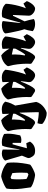

<svg xmlns="http://www.w3.org/2000/svg" viewBox="1250 -1878 842 3383"><g transform="rotate(-90 1671.5 -187.0)"><path d="M499.5 -370.6Q499.5 -302.2 487.5 -215.1Q475.6 -127.9 461.9 -78.1Q453.6 -67.9 429.7 -52.7Q405.8 -37.6 381.8 -25.4Q349.6 -9.3 326.2 -1Q302.7 7.3 279.3 9.8Q246.1 6.8 201.2 -4.9Q156.2 -16.6 117.4 -33Q78.6 -49.3 61.5 -66.4Q46.4 -163.1 38.3 -233.4Q30.3 -303.7 30.3 -370.1Q30.3 -431.2 39.1 -491.2Q52.7 -508.3 94.7 -529.5Q136.7 -550.8 184.1 -567.6Q231.4 -584.5 256.8 -587.9Q297.4 -584 344.2 -568.4Q391.1 -552.7 430.9 -529.8Q470.7 -506.8 491.7 -481.9Q496.1 -460.4 497.8 -436.8Q499.5 -413.1 499.5 -370.6ZM202.1 -289.6Q202.1 -211.4 209 -142.6Q249 -116.2 290 -107.4L316.9 -126Q320.8 -166.5 320.8 -234.4Q320.8 -311 312.5 -390.6L237.3 -421.4L208 -407.2Q202.1 -348.6 202.1 -289.6Z M743.2 -339.4Q756.3 -420.9 768.3 -477.8Q780.3 -534.7 795.9 -569.3Q826.7 -576.2 858.4 -576.2Q902.8 -576.2 940.7 -564Q978.5 -551.8 1002.4 -535.2Q1006.8 -504.4 1006.8 -470.7Q1006.8 -415.5 997.8 -357.7Q988.8 -299.8 977.1 -252.4Q940.4 -231.9 899.9 -231.9Q875.5 -231.9 845.2 -239.3Q845.7 -256.3 845.7 -320.3Q845.7 -367.2 845.2 -384.8L821.3 -388.7Q803.2 -335.4 767.6 -197.8L750.5 -133.8L839.8 -145.5L867.7 -80.1Q838.9 -34.7 797.9 -12.5Q756.8 9.8 709 9.8Q681.6 9.8 660.6 4.9Q639.6 0 625 -13.7Q616.7 -21 605.7 -36.1Q594.7 -51.3 586.2 -70.1Q577.6 -88.9 577.6 -106Q577.6 -116.7 581.1 -125.5L620.1 -222.2L532.7 -519Q551.8 -546.4 585.4 -561.3Q619.1 -576.2 657.2 -576.2Q697.3 -576.2 728 -561L724.6 -267.1L730 -266.1Q732.4 -277.8 736.6 -301.5Q740.7 -325.2 743.2 -339.4Z M1571.3 -517.6 1569.3 -507.8Q1564 -482.9 1558.3 -462.9Q1552.7 -442.9 1539.6 -412.1Q1526.4 -381.3 1502.4 -339.8L1566.9 30.3Q1556.6 69.8 1529.8 106.2Q1502.9 142.6 1464.8 170.2Q1426.8 197.8 1383.8 212.4Q1373.5 213.9 1362.8 213.9Q1328.6 213.9 1290 200.7Q1251.5 187.5 1220.9 168.9Q1190.4 150.4 1179.2 135.7Q1178.7 129.4 1178.7 118.7Q1178.7 101.1 1181.4 88.4Q1184.1 75.7 1191.4 51.8Q1228 60.1 1289.8 67.6Q1351.6 75.2 1384.8 75.2Q1385.7 45.9 1385.7 28.3Q1385.7 -17.6 1381.8 -116.2Q1377.4 -211.4 1377.9 -257.8L1371.6 -262.2Q1341.3 -175.3 1303.5 -103.3Q1265.6 -31.2 1231.9 -2.4Q1216.8 9.3 1202.6 9.3Q1190.9 9.3 1179.2 3.2Q1167.5 -2.9 1150.9 -15.1Q1142.6 -21 1129.4 -28.3Q1107.9 -40.5 1097.4 -49.8Q1086.9 -59.1 1086.9 -71.8L1087.9 -101.6Q1089.8 -137.7 1089.8 -156.2Q1089.8 -222.2 1081.5 -303Q1073.2 -383.8 1057.6 -437Q1052.2 -455.1 1052.2 -463.9Q1052.2 -469.7 1055.2 -475.6Q1058.1 -481.4 1064.9 -490.7Q1092.3 -525.4 1128.7 -546.6Q1165 -567.9 1195.1 -576.7Q1225.1 -585.4 1243.2 -587.9Q1277.3 -564 1302.2 -530Q1327.1 -496.1 1357.9 -443.4Q1357.4 -473.1 1355 -530.8L1354 -563.5Q1362.3 -568.8 1385.7 -573Q1409.2 -577.1 1436 -577.1Q1480.5 -577.1 1512.9 -563Q1545.4 -548.8 1571.3 -518.1L1570.8 -517.6ZM1357.4 -338.9Q1358.4 -350.6 1358.4 -352.1V-377.9Q1337.4 -383.3 1295.9 -391.6L1255.9 -400.4V-348.1Q1255.9 -267.6 1235.4 -172.4L1250 -165.5Q1273.9 -189 1306.6 -244.6Q1339.4 -300.3 1357.4 -338.9Z M2174.8 -135.7Q2146.5 -70.8 2110.6 -30.3Q2074.7 10.3 2034.7 10.3Q2012.2 10.3 1986.3 -3.4Q1960.4 -17.1 1940.4 -38.6Q1938.5 -40.5 1931.2 -48.3Q1923.8 -56.2 1919.7 -67.4Q1915.5 -78.6 1915.5 -93.8Q1915.5 -102.5 1916 -107.4Q1922.9 -175.3 1932.6 -238.8L1925.3 -242.2Q1848.6 -45.9 1798.3 -2Q1783.2 9.8 1769 9.8Q1757.3 9.8 1745.6 3.7Q1733.9 -2.4 1716.8 -14.6Q1710.4 -19 1694.8 -27.8Q1673.3 -40 1662.8 -49.3Q1652.3 -58.6 1651.9 -71.3Q1651.9 -85 1652.3 -95.7Q1653.3 -127 1653.3 -146.5Q1653.3 -210.4 1643.3 -295.7Q1633.3 -380.9 1616.2 -436.5Q1610.4 -456.5 1610.4 -463.4Q1610.4 -469.2 1613 -475.1Q1615.7 -481 1622.6 -490.2Q1649.4 -524.9 1685.5 -546.1Q1721.7 -567.4 1751.5 -576.2Q1781.2 -585 1799.3 -587.4Q1835 -563 1863.8 -526.1Q1892.6 -489.3 1919.4 -442.9Q1918.9 -472.7 1916.5 -530.3L1915.5 -563Q1923.8 -568.4 1947.3 -572.5Q1970.7 -576.7 1997.6 -576.7Q2042 -576.7 2074.5 -562.5Q2106.9 -548.3 2132.8 -517.6Q2134.8 -501 2123 -431.4Q2111.3 -361.8 2091.3 -282.2Q2071.3 -202.6 2048.8 -149.9L2133.3 -194.8ZM1918.9 -338.4Q1919.9 -350.1 1919.9 -351.6V-377.4Q1892.6 -383.8 1856.9 -391.1L1815.4 -399.9L1815.9 -347.7V-331.5Q1815.9 -257.3 1798.8 -171.9L1813.5 -165Q1836.9 -188.5 1868.4 -243.2Q1899.9 -297.9 1918.9 -338.4Z M2761.2 -135.7Q2732.9 -70.8 2697 -30.3Q2661.1 10.3 2621.1 10.3Q2598.6 10.3 2572.8 -3.4Q2546.9 -17.1 2526.9 -38.6Q2524.9 -40.5 2517.6 -48.3Q2510.3 -56.2 2506.1 -67.4Q2502 -78.6 2502 -93.8Q2502 -102.5 2502.4 -107.4Q2509.3 -175.3 2519 -238.8L2511.7 -242.2Q2435.1 -45.9 2384.8 -2Q2369.6 9.8 2355.5 9.8Q2343.8 9.8 2332 3.7Q2320.3 -2.4 2303.2 -14.6Q2296.9 -19 2281.2 -27.8Q2259.8 -40 2249.3 -49.3Q2238.8 -58.6 2238.3 -71.3Q2238.3 -85 2238.8 -95.7Q2239.7 -127 2239.7 -146.5Q2239.7 -210.4 2229.7 -295.7Q2219.7 -380.9 2202.6 -436.5Q2196.8 -456.5 2196.8 -463.4Q2196.8 -469.2 2199.5 -475.1Q2202.1 -481 2209 -490.2Q2235.8 -524.9 2272 -546.1Q2308.1 -567.4 2337.9 -576.2Q2367.7 -585 2385.7 -587.4Q2421.4 -563 2450.2 -526.1Q2479 -489.3 2505.9 -442.9Q2505.4 -472.7 2502.9 -530.3L2502 -563Q2510.3 -568.4 2533.7 -572.5Q2557.1 -576.7 2584 -576.7Q2628.4 -576.7 2660.9 -562.5Q2693.4 -548.3 2719.2 -517.6Q2721.2 -501 2709.5 -431.4Q2697.8 -361.8 2677.7 -282.2Q2657.7 -202.6 2635.3 -149.9L2719.7 -194.8ZM2505.4 -338.4Q2506.3 -350.1 2506.3 -351.6V-377.4Q2479 -383.8 2443.4 -391.1L2401.9 -399.9L2402.3 -347.7V-331.5Q2402.3 -257.3 2385.3 -171.9L2399.9 -165Q2423.3 -188.5 2454.8 -243.2Q2486.3 -297.9 2505.4 -338.4Z M2986.3 -175.8Q3011.2 -102.1 3027.3 -11.7Q2997.1 9.8 2936 9.8Q2902.3 9.8 2866.7 -1.5Q2831.1 -12.7 2813.5 -32.2Q2823.2 -88.4 2830.3 -118.4Q2837.4 -148.4 2847.7 -179.7Q2836.4 -206.1 2818.8 -279.3Q2801.3 -352.5 2787.6 -424.8Q2773.9 -497.1 2773.9 -514.6L2774.4 -518.1Q2790.5 -545.4 2833.7 -560.8Q2877 -576.2 2920.9 -576.2Q2971.7 -576.2 2991.7 -558.1L2956.1 -252.4L2963.9 -251Q2971.7 -276.9 2980.7 -310.1Q2989.7 -343.3 2993.7 -358.4Q3011.7 -427.7 3025.9 -475.3Q3040 -522.9 3059.6 -568.8Q3082.5 -576.2 3124.5 -576.2Q3175.8 -576.2 3220.2 -559.8Q3264.6 -543.5 3295.9 -506.8Q3295.9 -465.3 3285.4 -402.1Q3274.9 -338.9 3256.6 -271.7Q3238.3 -204.6 3216.8 -151.9L3299.8 -195.3L3343.3 -136.2Q3332 -103 3310.5 -69.1Q3289.1 -35.2 3262.2 -12.7Q3235.4 9.8 3209 9.8Q3186.5 9.8 3160.4 -2.9Q3134.3 -15.6 3116.2 -35.2Q3098.6 -53.7 3092 -69.3Q3085.4 -85 3086.4 -107.9L3098.6 -377L3084.5 -381.3Q3027.3 -255.4 2986.3 -175.8Z"/></g></svg>

Font: Fruktur
Style: Regular
Weight: 400
Designer: Viktoriya Grabowska
Foundry: Viktoriya Grabowska
Version: Version 1.004; ttfautohint (v1.4.1)